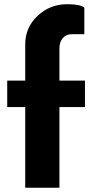

<svg xmlns="http://www.w3.org/2000/svg" viewBox="-20 -876 416 896"><path d="M376.5 -500V-376.5H257.3V0H97.7V-376.5H13.7V-500H97.7V-668.9Q97.7 -748 155.5 -802.2Q213.4 -856.4 293.9 -856.4Q351.6 -856.4 373.5 -841.3V-716.3H314Q288.6 -716.3 272.9 -698.2Q257.3 -680.2 257.3 -649.9V-500Z"/></svg>

Font: Now
Style: Bold
Weight: 700
Designer: Alfredo Marco Pradil
Foundry: Alfredo Marco Pradil
Version: Version 1.002;PS 001.002;hotconv 1.0.88;makeotf.lib2.5.64775